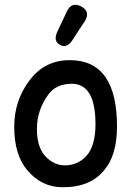

<svg xmlns="http://www.w3.org/2000/svg" viewBox="-20 -766 566 810"><path d="M231.4 -577.6Q204.1 -593.8 221.7 -631.8L261.7 -716.8Q282.2 -761.7 325.2 -737.3Q363.3 -715.3 335.9 -673.8L284.2 -594.7Q260.7 -560.1 231.4 -577.6ZM280.3 -412.6Q216.3 -411.1 184.6 -368.2Q135.7 -301.8 135.7 -222.2Q135.7 -145.5 170.9 -107.4Q207 -68.4 253.9 -68.4Q307.1 -68.4 343.8 -107.4Q382.3 -148.9 382.8 -240.7Q383.3 -414.6 280.3 -412.6ZM276.4 -512.2Q474.1 -510.7 473.6 -231Q473.1 -111.8 420.9 -49.8Q362.3 24.9 242.2 23.9Q155.3 23.4 94.7 -48.3Q40 -113.3 40 -231Q40 -342.3 105.5 -428.2Q169.9 -513.2 276.4 -512.2Z"/></svg>

Font: Comic Relief
Style: Regular
Weight: 400
Designer: Jeff Davis
Foundry: Loudifier
Version: Version 1.0